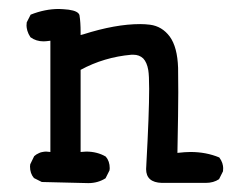

<svg xmlns="http://www.w3.org/2000/svg" viewBox="-20 -415 540 428"><path d="M477.1 -33.2Q477.5 -36.1 477.5 -40.5Q477.5 -44.9 475.6 -51.3Q473.6 -57.6 468.8 -64Q439.5 -76.2 404.8 -76.2Q393.1 -76.2 375.5 -74.2Q377.4 -170.4 377.4 -209Q377.4 -247.6 377 -263.7Q375.5 -310.1 358.4 -333.5Q341.3 -356.4 314.5 -359.9Q303.2 -361.3 292.5 -361.3Q237.3 -361.3 165.5 -338.4L159.7 -336.9V-342.8Q159.7 -365.7 157.2 -380.9Q156.7 -383.3 154.8 -385.3Q147.5 -393.1 121.1 -394.5Q116.2 -395 111.3 -395Q80.1 -395 48.3 -382.3L39.6 -365.2Q39.1 -362.3 39.1 -357.9Q39.1 -353.5 41 -346.4Q43 -339.4 47.9 -332Q60.5 -322.8 77.1 -322.8Q82 -322.8 92.3 -324.2V-76.2Q85 -77.1 83 -77.1Q81.1 -77.1 78.9 -76.9Q76.7 -76.7 73.2 -75.9Q69.8 -75.2 66.9 -73.7Q61 -71.3 56.2 -66.9L47.4 -48.8Q46.9 -46.4 46.9 -43.9Q46.9 -28.3 55.7 -18.1L73.2 -9.3L176.8 -6.8Q198.2 -6.8 215.3 -17.6L224.1 -35.2Q224.6 -37.6 224.6 -40Q224.6 -55.7 215.8 -65.9Q196.8 -77.1 171.9 -77.1Q168 -77.1 159.7 -76.2V-259.3Q211.9 -287.6 272.9 -293Q275.4 -293 277.3 -293Q290.5 -293 299.3 -284.7Q307.6 -275.9 310.5 -258.8Q312.5 -247.1 312.5 -216.8Q312.5 -162.1 306.2 -47.9V-47.4Q305.7 -43 305.7 -38.1Q305.7 -8.3 340.8 -7.3H438.5Q456.1 -7.3 468.3 -15.6Z"/></svg>

Font: Bakudai
Style: Light
Weight: 300
Version: Version 1.48